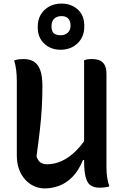

<svg xmlns="http://www.w3.org/2000/svg" viewBox="-20 -1040 690 1073"><path d="M591 2Q584 4 575.5 5.5Q567 7 557 8Q547 9 537 9Q520 9 506 5Q492 1 481.5 -8Q471 -17 464 -34Q457 -51 453.5 -77Q450 -103 450 -140Q450 -255 450 -339.5Q450 -424 450 -488Q450 -552 450 -603.5Q450 -655 450 -703Q457 -706 463.5 -707.5Q470 -709 477.5 -709.5Q485 -710 492 -710Q522 -710 540 -701Q558 -692 566.5 -673.5Q575 -655 575 -626Q575 -561 575 -495Q575 -429 575 -363.5Q575 -298 575 -232.5Q575 -167 575 -101Q575 -73 579 -48Q583 -23 591 2ZM229 13Q199 13 171 0.5Q143 -12 121 -36Q99 -60 86.5 -94Q74 -128 74 -171Q74 -239 74 -308.5Q74 -378 74 -447.5Q74 -517 74 -584Q74 -619 70.5 -648Q67 -677 59 -702Q73 -707 85.5 -708.5Q98 -710 112 -710Q146 -710 169 -696Q192 -682 204.5 -649Q217 -616 217 -559Q217 -497 213.5 -436.5Q210 -376 202.5 -310.5Q195 -245 184 -166Q193 -140 207.5 -131Q222 -122 244 -122Q284 -122 324.5 -140Q365 -158 405.5 -198Q446 -238 483 -302V-146H444Q418 -84 383 -49.5Q348 -15 308.5 -1Q269 13 229 13ZM324 -1020Q361 -1020 390 -1004.5Q419 -989 435 -962Q451 -935 451 -897V-891Q451 -834 413.5 -798Q376 -762 318 -762Q264 -762 227.5 -796Q191 -830 191 -885V-892Q191 -930 208 -958.5Q225 -987 255 -1003.5Q285 -1020 324 -1020ZM324 -950Q298 -950 283 -935.5Q268 -921 268 -896V-889Q268 -879 271 -870Q274 -861 279 -855Q288 -848 298 -845.5Q308 -843 319 -843Q344 -843 359 -857.5Q374 -872 374 -894V-901Q374 -912 370.5 -921Q367 -930 361 -937Q353 -944 344.5 -947Q336 -950 324 -950Z"/></svg>

Font: Recursive Casual SemiBold
Style: Regular
Weight: 600
Version: Version 1.047